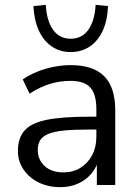

<svg xmlns="http://www.w3.org/2000/svg" viewBox="-20 -764 570 793"><path d="M229 9Q179 9 139.5 -10.5Q100 -30 77 -64Q54 -98 54 -140Q54 -194 81.5 -225Q109 -256 172.5 -269Q236 -282 346 -282H391V-229H347Q286 -229 245 -225Q204 -221 180 -211Q156 -201 146 -185Q136 -169 136 -145Q136 -104 164.5 -78Q193 -52 242 -52Q282 -52 312.5 -71Q343 -90 360.5 -123Q378 -156 378 -199V-313Q378 -375 353 -402.5Q328 -430 271 -430Q227 -430 186 -417.5Q145 -405 102 -377L74 -436Q100 -454 133 -467.5Q166 -481 202 -488Q238 -495 271 -495Q334 -495 375 -474.5Q416 -454 436 -412.5Q456 -371 456 -306V0H380V-113H389Q381 -75 358.5 -48Q336 -21 303 -6Q270 9 229 9ZM272 -549Q228 -549 194 -572Q160 -595 140.5 -637.5Q121 -680 118 -739L169 -744Q173 -677 199.5 -640.5Q226 -604 272 -604Q318 -604 344.5 -640.5Q371 -677 375 -744L426 -739Q424 -680 404.5 -637.5Q385 -595 351 -572Q317 -549 272 -549Z"/></svg>

Font: NunitoSans1
Style: Book
Weight: 400
Designer: Vernon Adams
Foundry: Vernon Adams
Version: Version 3.101;gftools[0.9.27]